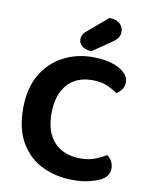

<svg xmlns="http://www.w3.org/2000/svg" viewBox="-93 -904 763 987"><g transform="rotate(10 288.5 -410.5)"><path d="M538 -526Q538 -505 526.5 -488.5Q515 -472 500 -463Q475 -480 443.5 -493.5Q412 -507 367 -507Q312 -507 272.5 -483.5Q233 -460 211 -414.5Q189 -369 189 -303Q189 -203 239 -151.5Q289 -100 374 -100Q419 -100 451 -112.5Q483 -125 508 -141Q523 -131 532.5 -114Q542 -97 542 -75Q542 -57 532 -41Q522 -25 499 -13Q479 -3 443.5 6.5Q408 16 356 16Q268 16 196.5 -18.5Q125 -53 83 -123.5Q41 -194 41 -303Q41 -407 82.5 -478.5Q124 -550 194 -587Q264 -624 348 -624Q407 -624 449.5 -610.5Q492 -597 515 -575Q538 -553 538 -526ZM289 -745 397 -837Q432 -837 451.5 -820Q471 -803 471 -778Q471 -761 462.5 -747Q454 -733 431 -718L336 -653Q303 -654 286 -668.5Q269 -683 269 -703Q269 -715 273 -724.5Q277 -734 289 -745Z"/></g></svg>

Font: BalooTamma2Bold
Style: Bold
Weight: 700
Designer: Divya Kowshik, Shuchita Grover and Ek Type
Foundry: Ek Type
Version: Version 1.700